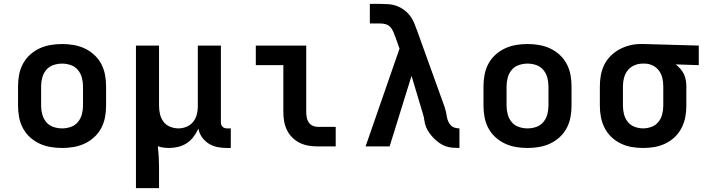

<svg xmlns="http://www.w3.org/2000/svg" viewBox="-20 -755 3640 990"><path d="M300 8Q270 8 240.5 3Q211 -2 184 -14.5Q157 -27 134.5 -47.5Q112 -68 98 -94.5Q84 -121 78.5 -150.5Q73 -180 73 -210V-310Q73 -340 78.5 -369.5Q84 -399 98 -425.5Q112 -452 134.5 -472.5Q157 -493 184 -505.5Q211 -518 240.5 -523Q270 -528 300 -528Q330 -528 359.5 -523Q389 -518 416 -505.5Q443 -493 465.5 -472.5Q488 -452 502 -425.5Q516 -399 521.5 -369.5Q527 -340 527 -310V-210Q527 -180 521.5 -150.5Q516 -121 502 -94.5Q488 -68 465.5 -47.5Q443 -27 416 -14.5Q389 -2 359.5 3Q330 8 300 8ZM300 -93Q323 -93 345 -100.5Q367 -108 381.5 -125.5Q396 -143 402 -165Q408 -187 408 -210V-310Q408 -333 402 -355Q396 -377 381.5 -394.5Q367 -412 345 -419.5Q323 -427 300 -427Q277 -427 255 -419.5Q233 -412 218.5 -394.5Q204 -377 198 -355Q192 -333 192 -310V-210Q192 -187 198 -165Q204 -143 218.5 -125.5Q233 -108 255 -100.5Q277 -93 300 -93Z M681 215V-520H800V-210Q800 -188 805 -166.5Q810 -145 823 -127.5Q836 -110 857 -101.5Q878 -93 900 -93Q921 -93 941 -101Q961 -109 974.5 -125Q988 -141 994 -162Q1000 -183 1000 -204V-520H1119V-124Q1119 -118 1121 -112Q1123 -106 1127.5 -101.5Q1132 -97 1138 -95Q1144 -93 1150 -93H1170V8H1150Q1126 8 1102 3.5Q1078 -1 1057 -14Q1036 -27 1021.5 -47.5Q1007 -68 1003 -92Q993 -70 978.5 -50.5Q964 -31 944 -17.5Q924 -4 900 2Q876 8 852 8Q837 8 822.5 6Q808 4 794 -1Q797 26 798.5 53Q800 80 800 107V215Z M1711 0H1618Q1594 0 1570.5 -4Q1547 -8 1525.5 -18.5Q1504 -29 1487 -46Q1470 -63 1459.5 -84.5Q1449 -106 1445 -130Q1441 -154 1441 -178V-419H1299V-520H1559V-178Q1559 -164 1561.5 -150Q1564 -136 1571.5 -124.5Q1579 -113 1591.5 -107Q1604 -101 1618 -101H1711Z M2349 8Q2331 8 2313 6.5Q2295 5 2278 -1Q2261 -7 2246 -17.5Q2231 -28 2218 -41Q2205 -54 2194.5 -68.5Q2184 -83 2177 -100Q2170 -117 2168 -135Q2166 -153 2160 -170L2102 -364L1989 0H1865L2040 -504L2018 -566L2017 -567Q2013 -580 2007 -593.5Q2001 -607 1991 -617Q1981 -627 1967.5 -630.5Q1954 -634 1939 -634H1887V-735H1939Q1961 -735 1982.5 -733.5Q2004 -732 2024 -725Q2044 -718 2061.5 -705.5Q2079 -693 2092.5 -676Q2106 -659 2114.5 -639Q2123 -619 2130 -599L2273 -202Q2277 -190 2279.5 -178Q2282 -166 2284 -153.5Q2286 -141 2291 -129.5Q2296 -118 2304.5 -109Q2313 -100 2325 -96.5Q2337 -93 2349 -93Z M2700 8Q2670 8 2640.5 3Q2611 -2 2584 -14.5Q2557 -27 2534.5 -47.5Q2512 -68 2498 -94.5Q2484 -121 2478.5 -150.5Q2473 -180 2473 -210V-310Q2473 -340 2478.5 -369.5Q2484 -399 2498 -425.5Q2512 -452 2534.5 -472.5Q2557 -493 2584 -505.5Q2611 -518 2640.5 -523Q2670 -528 2700 -528Q2730 -528 2759.5 -523Q2789 -518 2816 -505.5Q2843 -493 2865.5 -472.5Q2888 -452 2902 -425.5Q2916 -399 2921.5 -369.5Q2927 -340 2927 -310V-210Q2927 -180 2921.5 -150.5Q2916 -121 2902 -94.5Q2888 -68 2865.5 -47.5Q2843 -27 2816 -14.5Q2789 -2 2759.5 3Q2730 8 2700 8ZM2700 -93Q2723 -93 2745 -100.5Q2767 -108 2781.5 -125.5Q2796 -143 2802 -165Q2808 -187 2808 -210V-310Q2808 -333 2802 -355Q2796 -377 2781.5 -394.5Q2767 -412 2745 -419.5Q2723 -427 2700 -427Q2677 -427 2655 -419.5Q2633 -412 2618.5 -394.5Q2604 -377 2598 -355Q2592 -333 2592 -310V-210Q2592 -187 2598 -165Q2604 -143 2618.5 -125.5Q2633 -108 2655 -100.5Q2677 -93 2700 -93Z M3296 8Q3266 8 3237 3Q3208 -2 3181 -15Q3154 -28 3132.5 -48.5Q3111 -69 3097.5 -95.5Q3084 -122 3078.5 -151Q3073 -180 3073 -210V-310Q3073 -338 3078 -366.5Q3083 -395 3095.5 -420.5Q3108 -446 3128.5 -466.5Q3149 -487 3174 -500.5Q3199 -514 3226.5 -521Q3254 -528 3283 -528H3300L3583 -520V-419L3464 -423Q3477 -413 3488 -400.5Q3499 -388 3506 -373.5Q3513 -359 3516 -342.5Q3519 -326 3519 -310V-210Q3519 -180 3513.5 -151Q3508 -122 3494.5 -95.5Q3481 -69 3459.5 -48.5Q3438 -28 3411 -15Q3384 -2 3355 3Q3326 8 3296 8ZM3296 -93Q3318 -93 3339.5 -101Q3361 -109 3375 -126.5Q3389 -144 3394.5 -166Q3400 -188 3400 -210V-310Q3400 -331 3395.5 -351.5Q3391 -372 3379 -389Q3367 -406 3348 -416Q3329 -426 3308 -427H3293Q3271 -427 3250.5 -418Q3230 -409 3216.5 -392Q3203 -375 3197.5 -353.5Q3192 -332 3192 -310V-210Q3192 -188 3197.5 -166Q3203 -144 3217 -126.5Q3231 -109 3252.5 -101Q3274 -93 3296 -93Z"/></svg>

Font: R Plex Mono
Style: Bold
Weight: 700
Monospace: yes
Designer: Belleve Invis
Foundry: Belleve Invis
Version: Version 31.8.0